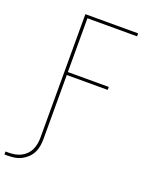

<svg xmlns="http://www.w3.org/2000/svg" viewBox="-216 -828 881 1094"><g transform="rotate(20 224.0 -280.5)"><path d="M-52 174V156H-32Q-13 156 5.5 152.5Q24 149 41 140.5Q58 132 71.5 118.5Q85 105 93 88Q101 71 104.5 52.5Q108 34 108 15V-735H428V-717H127V-391H375V-373H127V15Q127 36 123.5 57.5Q120 79 110.5 98Q101 117 85.5 132Q70 147 51 157Q32 167 10.5 170.5Q-11 174 -32 174Z"/></g></svg>

Font: Iosevka Curly Thin
Style: Regular
Weight: 100
Monospace: yes
Designer: Belleve Invis
Foundry: Belleve Invis
Version: Version 22.1.2; ttfautohint (v1.8.4)